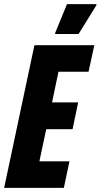

<svg xmlns="http://www.w3.org/2000/svg" viewBox="-30 -906 485 926"><path d="M-10 0 136 -688H425L397 -560H252L221 -412H347L320 -283H193L160 -128H305L278 0ZM236 -742V-747L293 -886H435V-881L349 -742Z"/></svg>

Font: Saira Condensed ExtraBold
Style: Italic
Weight: 800
Width: 3
Italic angle: -12°
Designer: Hector Gatti with collaboration of the Omnibus-Type team
Foundry: Omnibus-Type
Version: Version 1.101